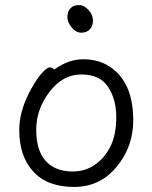

<svg xmlns="http://www.w3.org/2000/svg" viewBox="-20 -720 602 758"><path d="M347 -639Q347 -617 334.5 -604Q322 -591 301 -591Q280 -591 263 -611.5Q246 -632 246 -653Q246 -674 258 -687Q270 -700 291 -700Q312 -700 329.5 -680.5Q347 -661 347 -639ZM194 -445Q249 -486 309 -486Q369 -486 413 -457Q506 -396 506 -245Q506 -143 444 -66Q378 18 272.5 18Q167 18 111.5 -42.5Q56 -103 56 -207Q56 -287 106 -374Q126 -410 146 -432Q166 -454 176.5 -454Q187 -454 194 -445ZM267 -43Q316 -43 354.5 -69.5Q393 -96 416 -142Q439 -188 439 -258Q439 -328 406.5 -377Q374 -426 301 -426Q228 -426 175.5 -357.5Q123 -289 123 -207.5Q123 -126 160.5 -84.5Q198 -43 267 -43Z"/></svg>

Font: LXGW WenKai
Style: Regular
Weight: 400
Designer: LXGW / Fontworks Inc.
Foundry: LXGW / Fontworks Inc.
Version: Version 1.520; June 14, 2025